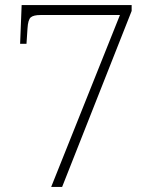

<svg xmlns="http://www.w3.org/2000/svg" viewBox="-20 -734 599 754"><path d="M181 0 451 -675H139Q112 -675 101 -666Q90 -657 88 -622L84 -562H59L65 -714H497V-691L224 0Z"/></svg>

Font: Noto Serif Hebrew ExtraLight
Style: Regular
Weight: 250
Version: Version 2.003